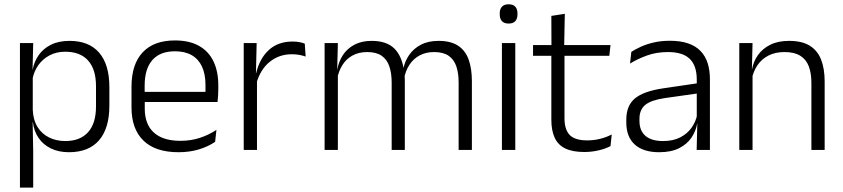

<svg xmlns="http://www.w3.org/2000/svg" viewBox="-20 -684 3847 876"><path d="M294.5 10.5Q248 10.5 212.8 -6.5Q177.5 -23.5 156.2 -54.2Q135 -85 130 -126.5H110L129.5 -183Q131.5 -136 151.5 -104.2Q171.5 -72.5 204.5 -56.5Q237.5 -40.5 278 -40.5Q345.5 -40.5 381.8 -80.8Q418 -121 418 -198V-291Q418 -367.5 382 -407.8Q346 -448 277.5 -448Q238 -448 206.8 -431.8Q175.5 -415.5 155.2 -387.2Q135 -359 128 -322L111.5 -366.5H129Q136 -403 156.5 -432.5Q177 -462 212.2 -479.8Q247.5 -497.5 297.5 -497.5Q386 -497.5 432.5 -443.5Q479 -389.5 479 -286.5V-202Q479 -98.5 432 -44Q385 10.5 294.5 10.5ZM71 172V-487.5H131.5L128.5 -366L129.5 -346V-139.5L129 -125.5L131.5 9V172Z M794.5 10.5Q689 10.5 634.5 -42.5Q580 -95.5 580 -193.5V-288.5Q580 -390.5 630.8 -445Q681.5 -499.5 778.5 -499.5Q843.5 -499.5 887.5 -475Q931.5 -450.5 953.8 -404.5Q976 -358.5 976 -294V-276.5Q976 -262 975 -247.5Q974 -233 972.5 -218.5H916.5Q917.5 -240.5 917.5 -260.2Q917.5 -280 917.5 -296.5Q917.5 -345.5 901.8 -379.8Q886 -414 855.2 -432Q824.5 -450 778.5 -450Q710 -450 675 -409.8Q640 -369.5 640 -293.5V-246L640.5 -238V-187.5Q640.5 -154 650.2 -127Q660 -100 680.2 -80.8Q700.5 -61.5 731.2 -51.5Q762 -41.5 803 -41.5Q850.5 -41.5 891.2 -54.8Q932 -68 967.5 -91.5L961.5 -37Q930.5 -15.5 888 -2.5Q845.5 10.5 794.5 10.5ZM611.5 -218.5V-265H959V-218.5Z M1149 -301.5 1133.5 -348 1148.5 -350Q1164.5 -417 1206.5 -455.8Q1248.5 -494.5 1315 -494.5Q1332.5 -494.5 1346.5 -491.8Q1360.5 -489 1370.5 -485L1374.5 -426Q1362 -430.5 1346 -433.5Q1330 -436.5 1311 -436.5Q1254 -436.5 1211 -402.2Q1168 -368 1149 -301.5ZM1092 0V-487.5H1151L1147.5 -341L1152.5 -336V0Z M2072.5 0V-307Q2072.5 -350.5 2061.8 -381.8Q2051 -413 2026.5 -429.8Q2002 -446.5 1960.5 -446.5Q1922.5 -446.5 1893.8 -430.8Q1865 -415 1847.5 -387.5Q1830 -360 1823.5 -325.5L1812 -371H1820.5Q1827 -404.5 1846.8 -433.2Q1866.5 -462 1900 -479.8Q1933.5 -497.5 1981.5 -497.5Q2036 -497.5 2069.5 -475.8Q2103 -454 2118 -412.8Q2133 -371.5 2133 -313.5V0ZM1461 0V-487.5H1521.5L1518.5 -366.5L1521.5 -363.5V0ZM1767 0V-307Q1767 -350 1756.2 -381.5Q1745.5 -413 1721 -429.8Q1696.5 -446.5 1655.5 -446.5Q1616.5 -446.5 1587.8 -430.5Q1559 -414.5 1541.8 -386.5Q1524.5 -358.5 1518 -322.5L1504.5 -367.5H1519Q1525.5 -403.5 1544.5 -432.8Q1563.5 -462 1596.5 -479.8Q1629.5 -497.5 1676 -497.5Q1743.5 -497.5 1778.8 -463Q1814 -428.5 1823.5 -360.5Q1825.5 -350 1826.2 -338.8Q1827 -327.5 1827 -316V0Z M2270 0V-487.5H2331V0ZM2300.5 -576.5Q2280.5 -576.5 2270.2 -587.5Q2260 -598.5 2260 -619V-622.5Q2260 -642.5 2270.2 -653.5Q2280.5 -664.5 2300.5 -664.5Q2321 -664.5 2331 -653.5Q2341 -642.5 2341 -622.5V-619Q2341 -598.5 2331 -587.5Q2321 -576.5 2300.5 -576.5Z M2646 9.5Q2592.5 9.5 2559.2 -6.5Q2526 -22.5 2510.8 -55.5Q2495.5 -88.5 2495.5 -137.5V-455.5H2555.5V-144.5Q2555.5 -93 2579.2 -68.2Q2603 -43.5 2659.5 -43.5Q2689.5 -43.5 2717.8 -50.5Q2746 -57.5 2771 -70.5L2765.5 -17.5Q2742 -5 2710.5 2.2Q2679 9.5 2646 9.5ZM2412 -429.5V-478.5H2765.5L2760 -429.5ZM2496 -471.5 2495.5 -611.5 2557 -621 2554 -471.5Z M3158.5 0 3161.5 -121.5 3159 -131V-288.5V-321Q3159 -384 3127.2 -415.2Q3095.5 -446.5 3027.5 -446.5Q2974.5 -446.5 2931 -430.5Q2887.5 -414.5 2854.5 -394L2860.5 -447.5Q2878.5 -459 2904 -470.8Q2929.5 -482.5 2962.8 -490.2Q2996 -498 3036 -498Q3085 -498 3119.8 -486Q3154.5 -474 3176.5 -451Q3198.5 -428 3208.8 -395.5Q3219 -363 3219 -322.5V0ZM2987.5 10.5Q2915 10.5 2876.2 -24.5Q2837.5 -59.5 2837.5 -125V-138Q2837.5 -202.5 2877.2 -235.2Q2917 -268 3006 -281L3169 -305L3172 -259L3013.5 -236.5Q2951.5 -227.5 2924.5 -205.8Q2897.5 -184 2897.5 -141.5V-132.5Q2897.5 -87.5 2925 -64Q2952.5 -40.5 3005.5 -40.5Q3051 -40.5 3083.2 -57Q3115.5 -73.5 3135.2 -101.2Q3155 -129 3161.5 -163.5L3173.5 -120.5H3161Q3155 -86 3134.8 -56Q3114.5 -26 3078.2 -7.8Q3042 10.5 2987.5 10.5Z M3682 0V-306Q3682 -349.5 3670.2 -381Q3658.5 -412.5 3631.5 -429.5Q3604.5 -446.5 3559 -446.5Q3517 -446.5 3486 -430.5Q3455 -414.5 3436 -386.5Q3417 -358.5 3410 -322.5L3397.5 -367.5H3411Q3417.5 -403.5 3438.2 -432.8Q3459 -462 3494.2 -479.8Q3529.5 -497.5 3580 -497.5Q3639 -497.5 3674.5 -475.5Q3710 -453.5 3726.2 -412.2Q3742.5 -371 3742.5 -312V0ZM3353 0V-487.5H3413.5L3410.5 -367L3413.5 -364V0Z"/></svg>

Font: Anek Gurmukhi Light
Style: Regular
Weight: 300
Designer: Sarang Kulkarni (Gurmukhi), Yesha Goshar (Latin)
Foundry: Ek Type
Version: Version 1.003